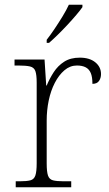

<svg xmlns="http://www.w3.org/2000/svg" viewBox="-20 -786 459 806"><path d="M46 0V-25H64Q92 -25 107.5 -29Q123 -33 128.5 -49.5Q134 -66 134 -101V-439Q134 -472 128.5 -487.5Q123 -503 106 -507Q89 -511 56 -511H41V-536H167L174 -427H176Q188 -456 205.5 -483Q223 -510 249.5 -527Q276 -544 315 -544Q356 -544 380 -524.5Q404 -505 404 -475Q404 -458 395.5 -446Q387 -434 368 -434Q368 -463 361 -479.5Q354 -496 339.5 -503.5Q325 -511 303 -511Q274 -511 250.5 -491Q227 -471 210 -438Q193 -405 184.5 -364Q176 -323 176 -280V-100Q176 -65 181.5 -49Q187 -33 202.5 -29Q218 -25 246 -25H279V0ZM176 -619Q191 -638 208.5 -664Q226 -690 242.5 -717Q259 -744 269 -766H326V-756Q317 -743 300 -723Q283 -703 262.5 -681Q242 -659 222 -639.5Q202 -620 186 -606H176Z"/></svg>

Font: Noto Serif Armenian ExtraLight
Style: Regular
Weight: 250
Version: Version 2.007